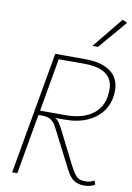

<svg xmlns="http://www.w3.org/2000/svg" viewBox="-103 -1032 753 1098"><g transform="rotate(10 273.0 -483.0)"><path d="M519 -36 527 -13Q512 -4 497 -0.5Q482 3 465 3Q431 3 407 -11.5Q383 -26 361 -68L240 -304Q233 -319 214 -334Q195 -349 163 -349H138L77 0H47L172 -710H343Q441 -710 493 -672Q545 -634 545 -563Q545 -496 512.5 -448Q480 -400 423.5 -374.5Q367 -349 293 -349H235Q248 -342 259 -326.5Q270 -311 282 -287L379 -95Q395 -65 407 -49Q419 -33 433 -27.5Q447 -22 469 -22Q486 -22 498.5 -26.5Q511 -31 519 -36ZM345 -683H197L143 -375H295Q395 -375 454 -422.5Q513 -470 513 -561Q513 -683 345 -683ZM374 -792 518 -969 546 -956 406 -792Z"/></g></svg>

Font: Livvic Thin
Style: Italic
Weight: 250
Italic angle: -10°
Designer: Jacques Le Bailly, Baron von Fonthausen
Version: Version 1.001; ttfautohint (v1.8.2)